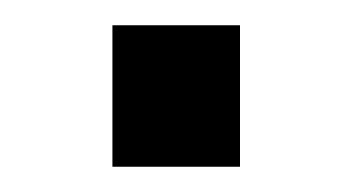

<svg xmlns="http://www.w3.org/2000/svg" viewBox="-20 -364 279 152"><path d="M170 -232H69V-344H170Z"/></svg>

Font: Chivo
Style: Regular
Weight: 400
Designer: Hector Gatti
Foundry: Omnibus-Type
Version: Version 1.003